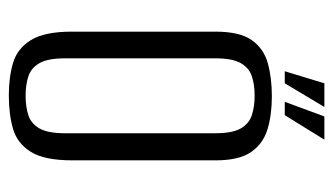

<svg xmlns="http://www.w3.org/2000/svg" viewBox="-184 -578 773 446"><g transform="rotate(90 203.0 -354.5)"><path d="M201 12Q158 12 125 2Q92 -8 72.5 -39.5Q53 -71 53 -135V-468Q53 -524 72.5 -552Q92 -580 126 -589.5Q160 -599 203 -599Q246 -599 279.5 -589Q313 -579 332.5 -551Q352 -523 352 -468V-136Q352 -71 332.5 -39.5Q313 -8 279.5 2Q246 12 201 12ZM202 -27Q228 -27 247.5 -33.5Q267 -40 278 -59.5Q289 -79 289 -118V-468Q289 -507 278 -526.5Q267 -546 247 -552.5Q227 -559 202 -559Q176 -559 156.5 -552.5Q137 -546 126 -526.5Q115 -507 115 -468V-118Q115 -79 126 -59.5Q137 -40 156.5 -33.5Q176 -27 202 -27ZM145 -629 173 -721H228L173 -629ZM216 -629 250 -721H304L247 -629Z"/></g></svg>

Font: Alumni Sans
Style: Regular
Weight: 400
Designer: Robert E. Leuschke
Foundry: Robert E. Leuschke
Version: Version 1.018